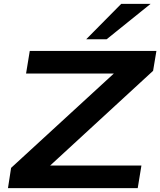

<svg xmlns="http://www.w3.org/2000/svg" viewBox="-20 -967 824 987"><path d="M21 0 37 -104 612 -632 609 -589H114L133 -705H784L767 -603L191 -73L195 -116H707L688 0ZM423 -765 603 -947H754L528 -765Z"/></svg>

Font: Nunito Sans 10pt Expanded
Style: Bold Italic
Weight: 700
Width: 7
Italic angle: -9°
Designer: Vernon Adams
Foundry: Vernon Adams
Version: Version 3.101;gftools[0.9.27]